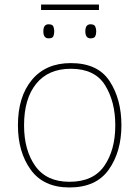

<svg xmlns="http://www.w3.org/2000/svg" viewBox="-20 -816 615 846"><path d="M515 -264Q515 -379 463 -458.5Q411 -538 292 -538Q182 -538 120.5 -464Q59 -390 59 -264Q59 -146 115.5 -68Q172 10 286 10Q404 10 459.5 -69Q515 -148 515 -264ZM86 -264Q86 -381 139.5 -447Q193 -513 292 -513Q398 -513 443 -440.5Q488 -368 488 -264Q488 -155 439.5 -85Q391 -15 286 -15Q185 -15 135.5 -84.5Q86 -154 86 -264ZM416 -796H161V-772H416ZM379 -709Q356 -709 356 -678Q356 -647 379 -647Q395 -647 399.5 -656Q404 -665 404 -678Q404 -690 399.5 -699.5Q395 -709 379 -709ZM194 -709Q171 -709 171 -678Q171 -647 194 -647Q211 -647 215 -656Q219 -665 219 -678Q219 -690 215 -699.5Q211 -709 194 -709Z"/></svg>

Font: Noto Sans UI Thin
Style: Regular
Weight: 250
Designer: Monotype Design Team
Foundry: Monotype Imaging Inc.
Version: Version 1.901